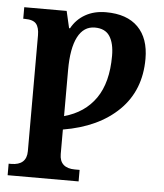

<svg xmlns="http://www.w3.org/2000/svg" viewBox="-55 -594 754 883"><g transform="rotate(5 322.5 -153.0)"><path d="M24.9 187Q60.1 187 78.1 170.7Q96.2 154.3 96.2 122.1V-413.1Q96.2 -448.7 82 -465.8Q67.9 -482.9 28.8 -482.9H22V-536.1H217.8L235.8 -458H240.2Q262.7 -499.5 303.5 -522.7Q344.2 -545.9 398.9 -545.9Q495.6 -545.9 546.9 -494.4Q598.1 -442.9 598.1 -348.1Q598.1 -202.6 504.6 -110.6Q411.1 -18.6 248 8.8V122.1Q248 154.3 266.1 170.7Q284.2 187 318.8 187H340.8V240.2H13.2V187ZM248 -53.2Q342.3 -79.1 393.1 -152.1Q443.8 -225.1 443.8 -348.1Q443.8 -406.7 422.6 -439Q401.4 -471.2 354 -471.2Q302.2 -471.2 275.1 -418.7Q248 -366.2 248 -266.1Z"/></g></svg>

Font: Droid Serif
Style: Bold
Weight: 700
Designer: Monotype Design team
Foundry: Monotype Imaging Inc.
Version: Version 1.03